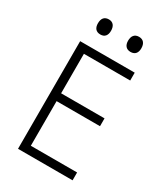

<svg xmlns="http://www.w3.org/2000/svg" viewBox="-218 -1004 966 1103"><g transform="rotate(30 265.0 -452.5)"><path d="M369 -805C399 -805 413 -824 413 -854C413 -886 398 -905 369 -905C340 -905 325 -886 325 -854C325 -824 340 -805 369 -805ZM169 -805C198 -805 212 -824 212 -854C212 -886 197 -905 169 -905C139 -905 125 -886 125 -854C125 -824 139 -805 169 -805ZM88 0H450V-52H143V-348H431V-400H143V-662H450V-714H88Z"/></g></svg>

Font: Noto Sans Mono Condensed Light
Style: Regular
Weight: 300
Width: 3
Designer: Monotype Design Team
Foundry: Monotype Imaging Inc.
Version: Version 2.014